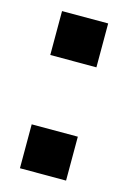

<svg xmlns="http://www.w3.org/2000/svg" viewBox="-85 -538 388 583"><g transform="rotate(15 109.5 -247.0)"><path d="M37 0ZM182 -356H37V-494H182ZM182 0H37V-138H182Z"/></g></svg>

Font: Blinker
Style: Bold
Weight: 700
Designer: Juergen Huber
Foundry: supertype
Version: Version 1.015;PS 1.15;hotconv 1.0.88;makeotf.lib2.5.647800; 